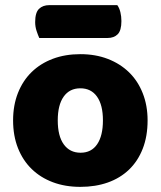

<svg xmlns="http://www.w3.org/2000/svg" viewBox="-20 -712 626 748"><path d="M133 -564Q128 -575 122.5 -591.5Q117 -608 117 -626Q117 -663 132 -677.5Q147 -692 172 -692H437Q445 -681 449 -664.5Q453 -648 453 -630Q453 -593 438.5 -578.5Q424 -564 399 -564ZM555 -243Q555 -181 536 -132.5Q517 -84 482.5 -51Q448 -18 400 -1Q352 16 293 16Q234 16 186 -2Q138 -20 103.5 -53.5Q69 -87 50 -135Q31 -183 31 -243Q31 -302 50 -350Q69 -398 103.5 -431.5Q138 -465 186 -483Q234 -501 293 -501Q352 -501 400 -482.5Q448 -464 482.5 -430.5Q517 -397 536 -349Q555 -301 555 -243ZM205 -243Q205 -182 228.5 -149.5Q252 -117 294 -117Q336 -117 358.5 -150Q381 -183 381 -243Q381 -303 358 -335.5Q335 -368 293 -368Q251 -368 228 -335.5Q205 -303 205 -243Z"/></svg>

Font: BALOOCHETTANREGULAR
Style: Book
Weight: 400
Designer: Maithili Shingre and Ek Type
Foundry: Ek Type
Version: Version 1.100;PS 1.000;hotconv 1.0.88;makeotf.lib2.5.647800;